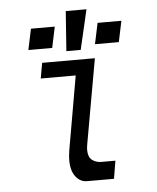

<svg xmlns="http://www.w3.org/2000/svg" viewBox="-54 -820 709 867"><g transform="rotate(-5 300.0 -387.0)"><path d="M233.5 -101.5Q233.5 -120 237.5 -145L296 -480H137.5L150 -550H389L320.5 -164.5Q318 -149.5 318 -140.5Q318 -108.5 335.2 -94.8Q352.5 -81 377.5 -81H441Q433.5 -37.5 427.5 0H306Q274.5 0 254 -26.8Q233.5 -53.5 233.5 -101.5ZM415 -708H523L503 -613H395ZM113 -708H221L201 -613H93ZM370.5 -773.5 328.5 -593H263.5L276.5 -773.5Z"/></g></svg>

Font: JuliaMono
Style: Italic
Weight: 400
Italic angle: -9°
Monospace: yes
Designer: cormullion
Foundry: corm
Version: Version 0.057; ttfautohint (v1.8.4)